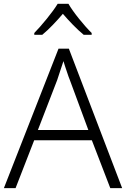

<svg xmlns="http://www.w3.org/2000/svg" viewBox="-20 -967 648 987"><path d="M276.4 -947.3C250.5 -904.3 193.4 -835.4 156.2 -797.4V-788.1H197.3C232.9 -817.4 271.5 -858.9 303.2 -896C335 -858.9 374.5 -817.4 410.2 -788.1H451.2V-797.4C414.1 -833.5 355.5 -905.3 332 -947.3ZM607.9 0 334 -716.8H280.8L0 0H60.1L155.8 -246.1H452.1L546.9 0ZM434.1 -298.8H174.8L273.9 -555.2C281.7 -580.6 294.9 -617.2 306.2 -652.8C310.5 -637.7 316.4 -620.1 323.2 -600.1C329.6 -580.1 335 -565.4 338.9 -556.2Z"/></svg>

Font: Noto Reveo Sans
Style: Regular
Weight: 300
Designer: Monotype Design Team
Foundry: Monotype Imaging Inc.
Version: Version 2.007